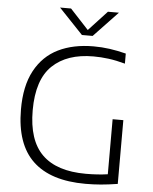

<svg xmlns="http://www.w3.org/2000/svg" viewBox="-62 -996 837 1053"><g transform="rotate(5 356.5 -469.5)"><path d="M625 -360V-9Q574 -1 533.2 2.5Q492.5 6 448 6Q256 6 158.5 -86.5Q61 -179 60.5 -369Q60 -499 105.8 -583.8Q151.5 -668.5 233.8 -708.8Q316 -749 427.5 -749Q473 -749 516 -743Q559 -737 606.5 -725V-669.5Q557 -683 515.2 -688.5Q473.5 -694 431.5 -694Q286.5 -694 205.8 -616.8Q125 -539.5 125 -371Q125 -206 204.8 -127.5Q284.5 -49 445.5 -49Q511 -49 566 -57V-360ZM489 -945H549.5L417 -805.5H358L225.5 -945H286L387.5 -835.5Z"/></g></svg>

Font: Encode Sans Semi Expanded Light
Style: Regular
Weight: 300
Width: 6
Designer: Multiple Designers
Foundry: Impallari Type
Version: Version 2.000